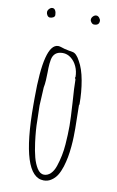

<svg xmlns="http://www.w3.org/2000/svg" viewBox="-95 -899 591 970"><g transform="rotate(10 200.0 -414.5)"><path d="M314.5 -800.8Q340.8 -800.8 340.8 -823.7Q340.8 -831.5 334 -839.6Q327.1 -847.7 318.8 -847.7Q309.6 -847.7 302 -839.8Q294.4 -832 294.4 -822.8Q294.4 -814.9 300.8 -807.9Q307.1 -800.8 314.5 -800.8ZM88.9 -796.9Q98.6 -796.9 106.2 -801.5Q113.8 -806.2 113.8 -814Q113.8 -827.6 108.6 -837.2Q103.5 -846.7 93.8 -846.7Q85 -846.7 77.4 -838.6Q69.8 -830.6 69.8 -821.8Q69.8 -812.5 75.4 -804.7Q81.1 -796.9 88.9 -796.9ZM240.2 6.8Q257.3 -4.4 268.8 -22.7Q280.3 -41 289.1 -68.4Q296.9 -93.8 301.5 -118.4Q306.2 -143.1 309.1 -175.3Q311.5 -202.6 312 -224.4Q312.5 -246.1 312.5 -267.1L311.5 -326.7L310.5 -386.2L312.5 -391.1Q312.5 -454.6 302 -512.7Q291.5 -570.8 270.5 -606.9Q252 -642.1 232.4 -645.5Q230.5 -646 210.4 -649.4Q190.4 -652.8 169.4 -660.2Q160.6 -662.6 155.8 -662.6Q83.5 -662.6 83.5 -383.8V-349.1Q83.5 19 200.7 19Q223.1 19 240.2 6.8ZM115.7 -310.5 114.7 -350.1Q114.7 -361.8 117.2 -397Q119.6 -432.1 119.6 -443.8Q123 -459.5 124.3 -481.7Q125.5 -503.9 125.7 -522Q126 -540 126 -544.9Q126.5 -566.4 130.4 -587.9Q138.7 -631.8 184.6 -631.8Q207.5 -631.8 226.8 -616.9Q246.1 -602.1 257.3 -577.4Q268.6 -552.7 268.6 -523.9L266.6 -519L270.5 -511.2Q270.5 -471.7 276.4 -393.1Q281.7 -311 281.7 -274.9Q281.7 -230.5 277.8 -179.2Q273.4 -120.1 254.9 -65.4Q246.1 -39.1 231 -24.4Q215.8 -9.8 196.8 -9.8Q176.8 -9.8 161.6 -33.7Q147.5 -56.2 139.2 -87.2Q130.9 -118.2 125 -162.6Q116.7 -227.1 116.7 -271Z"/></g></svg>

Font: Amatica SC
Style: Regular
Weight: 400
Designer: Vernon Adams, Ben Nathan
Foundry: newtypography
Version: Version 2.001